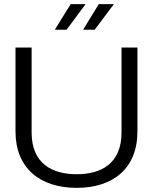

<svg xmlns="http://www.w3.org/2000/svg" viewBox="-20 -900 740 929"><path d="M55 -670V-264C55 -86 174 9 351 9C528 9 645 -86 645 -264V-670H568V-259C568 -107 468 -57 351 -57C234 -57 133 -107 133 -259V-670ZM245 -756H302L394 -880H322ZM382 -756H438L531 -880H458Z"/></svg>

Font: LT Wave Light
Style: Regular
Weight: 300
Designer: Daniel Lyons
Version: Version 2.5 (Glyphs App)